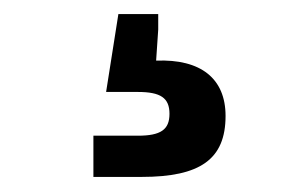

<svg xmlns="http://www.w3.org/2000/svg" viewBox="-20 -41 390 266"><path d="M109.4 204.1H176.3C257.3 204.1 292.5 179.7 292.5 119.6C292.5 67.9 258.3 40.5 196.3 43L199.2 0V-21.5H144L127 86.4H170.9C202.6 86.4 214.8 94.7 214.8 116.7C214.8 138.7 202.6 147 170.9 147H109.4Z"/></svg>

Font: Raveo SemiBold
Style: Regular
Weight: 600
Designer: Jakub Foglar, Rasmus Andersson (Inter)
Foundry: Jakubfoglar.com
Version: Version 1.100;Glyphs 3.2.3 (3260)